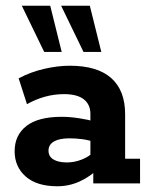

<svg xmlns="http://www.w3.org/2000/svg" viewBox="-20 -639 524 669"><path d="M180 10Q108 10 69.5 -24Q31 -58 31 -112Q31 -168 72 -200Q113 -232 195 -232Q223 -232 255.5 -227Q288 -222 312 -215L295 -203V-242Q295 -275 272 -293Q249 -311 203 -311Q169 -311 136.5 -302Q104 -293 74 -276L45 -366Q86 -388 133.5 -399Q181 -410 223 -410Q319 -410 367.5 -367Q416 -324 416 -241V-86H468V0H305V-66L323 -52Q295 -24 258 -7Q221 10 180 10ZM213 -73Q240 -73 266 -83.5Q292 -94 306 -110L295 -78V-171L312 -143Q290 -151 267 -154Q244 -157 222 -157Q187 -157 168 -146Q149 -135 149 -114Q149 -94 166 -83.5Q183 -73 213 -73ZM271 -458 193 -619H293L333 -458ZM134 -458 56 -619H155L195 -458Z"/></svg>

Font: Rokkitt
Style: Bold
Weight: 700
Designer: Vernon Adams
Foundry: Vernon Adams
Version: Version 3.103